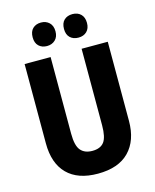

<svg xmlns="http://www.w3.org/2000/svg" viewBox="-134 -1012 901 1113"><g transform="rotate(-15 316.0 -456.0)"><path d="M566 -239Q566 -122 502 -56Q438 10 314 10Q194 10 130.5 -54Q67 -118 67 -238V-714H223V-254Q223 -182 247 -154Q271 -126 317 -126Q365 -126 387 -154.5Q409 -183 409 -255V-714H566ZM152 -851Q152 -886 171 -904Q190 -922 220 -922Q250 -922 269.5 -903.5Q289 -885 289 -851Q289 -818 269.5 -799.5Q250 -781 220 -781Q190 -781 171 -799Q152 -817 152 -851ZM340 -851Q340 -886 359 -904Q378 -922 409 -922Q440 -922 459 -903.5Q478 -885 478 -851Q478 -818 459 -799.5Q440 -781 409 -781Q378 -781 359 -799Q340 -817 340 -851Z"/></g></svg>

Font: Noto Sans Kannada Condensed ExtraBold
Style: Regular
Weight: 800
Width: 3
Designer: Jelle Bosma - Monotype Design Team
Foundry: Monotype Imaging Inc.
Version: Version 2.005; ttfautohint (v1.8.4.7-5d5b)